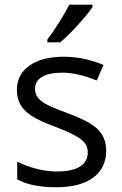

<svg xmlns="http://www.w3.org/2000/svg" viewBox="-20 -786 517 816"><path d="M431.2 -146Q431.2 -71.3 375.5 -30.8Q319.8 9.8 219.2 9.8Q112.8 9.8 53.2 -23.9V-99.1Q91.8 -79.6 136 -68.4Q180.2 -57.1 221.2 -57.1Q284.7 -57.1 318.8 -77.4Q353 -97.7 353 -139.2Q353 -170.4 325.9 -192.6Q298.8 -214.8 220.2 -245.1Q145.5 -272.9 114 -293.7Q82.5 -314.5 67.1 -340.8Q51.8 -367.2 51.8 -403.8Q51.8 -469.2 105 -507.1Q158.2 -544.9 251 -544.9Q337.4 -544.9 419.9 -509.8L391.1 -443.8Q310.5 -477.1 245.1 -477.1Q187.5 -477.1 158.2 -459Q128.9 -440.9 128.9 -409.2Q128.9 -387.7 139.9 -372.6Q150.9 -357.4 175.3 -343.8Q199.7 -330.1 269 -304.2Q364.3 -269.5 397.7 -234.4Q431.2 -199.2 431.2 -146ZM181.2 -618.2Q204.6 -648.4 231.7 -691.4Q258.8 -734.4 274.4 -766.1H373V-755.9Q351.6 -724.1 309.1 -677.7Q266.6 -631.3 235.4 -606H181.2Z"/></svg>

Font: Open Sans ACDW
Style: acdw
Weight: 400
Foundry: Ascender Corporation
Version: Version 1.10